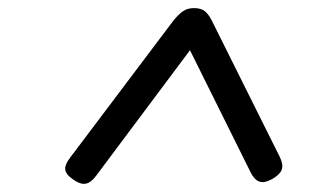

<svg xmlns="http://www.w3.org/2000/svg" viewBox="-20 -910 803 474"><path d="M154 -522 408 -859Q421 -875 432 -882.5Q443 -890 459 -890Q476 -890 485.5 -882.5Q495 -875 503 -859L671 -522Q680 -503 675.5 -491Q671 -479 652 -468Q632 -457 619.5 -462Q607 -467 598 -486L449 -786L218 -477Q205 -459 191.5 -456.5Q178 -454 159 -468Q142 -480 141 -492Q140 -504 154 -522Z"/></svg>

Font: Playwrite GB J
Style: Italic
Weight: 400
Italic angle: -7.01216°
Designer: Veronika Burian, José Scaglione
Foundry: TypeTogether
Version: Version 1.002